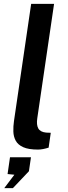

<svg xmlns="http://www.w3.org/2000/svg" viewBox="-20 -763 352 989"><path d="M176 7.5Q127 7.5 99.8 -4.8Q72.5 -17 61 -38.2Q49.5 -59.5 48.8 -85.8Q48 -112 52 -139.5L140.5 -743H258.5L172 -153.5Q167 -120 177.2 -101.5Q187.5 -83 217.5 -80L241.5 -79L230.5 -2.5Q216.5 2 202 4.8Q187.5 7.5 176 7.5ZM2 206 54 137 19 133.5 31.5 47H139.5L129 119L46.5 206Z"/></svg>

Font: Public Sans SemiBold
Style: Italic
Weight: 600
Italic angle: -8°
Designer: The Public Sans project authors (U.S. Web Design System). Libre Franklin designed by Pablo Impallari and Rodrigo Fuenzal
Version: Version 1.007; ttfautohint (v1.8.1) -l 8 -r 50 -G 200 -x 14 